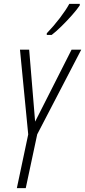

<svg xmlns="http://www.w3.org/2000/svg" viewBox="-20 -970 439 990"><path d="M66.9 0 125.5 -276.9 83 -713.9H130.4L161.1 -342.8L349.1 -713.9H398.9L171.9 -277.3L112.8 0ZM221.2 -790V-798.3Q257.3 -835.9 288.8 -877.2Q320.3 -918.5 337.4 -950.2H391.6L391.1 -941.9Q377.4 -921.4 351.6 -892.1Q325.7 -862.8 297.1 -834.7Q268.6 -806.6 246.6 -790Z"/></svg>

Font: Open Sans Condensed Light
Style: Italic
Weight: 300
Width: 3
Italic angle: -12°
Designer: Monotype Design Team
Foundry: Monotype Imaging Inc.
Version: Version 3.000; ttfautohint (v1.8.4)